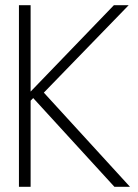

<svg xmlns="http://www.w3.org/2000/svg" viewBox="-20 -720 531 740"><path d="M53 0V-700H98V-367L419 -700H476L149 -363L481 0H421L108 -342L98 -332V0Z"/></svg>

Font: DM Sans 36pt ExtraLight
Style: Regular
Weight: 250
Designer: Colophon Foundry, Jonny Pinhorn
Foundry: Colophon Foundry
Version: Version 4.004;gftools[0.9.30]